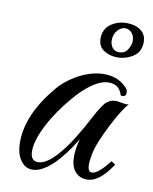

<svg xmlns="http://www.w3.org/2000/svg" viewBox="-67 -591 515 645"><g transform="rotate(10 190.5 -268.5)"><path d="M273 2Q251 2 237 -11Q217 -28 217 -68Q217 -94 226 -127Q192 -70 155 -34Q117 1 87 1Q61 1 46 -22Q30 -44 30 -83Q30 -178 115 -279Q129 -296 147 -310Q165 -324 186 -335Q229 -357 269 -357Q318 -357 347 -325Q354 -318 354 -309Q354 -292 336 -296Q326 -332 289 -332Q247 -332 190 -273Q170 -251 152 -227.5Q134 -204 118 -178Q75 -106 75 -61Q75 -27 101 -27Q130 -27 168 -71Q189 -95 211 -130Q233 -165 257 -211Q267 -230 275 -242Q283 -254 288 -260Q304 -276 326 -275L346 -272Q359 -269 368 -271Q359 -262 346.5 -242.5Q334 -223 318 -192Q301 -159 290 -132Q279 -105 275 -84Q273 -74 272 -65.5Q271 -57 271 -50Q271 -24 285 -24Q305 -24 340 -68L344 -73L358 -64L354 -58Q313 2 273 2ZM302 -420Q276 -420 256 -433Q236 -446 236 -473Q236 -505 259.5 -522Q283 -539 314 -539Q344 -539 362.5 -525Q381 -511 381 -486Q381 -452 356 -436Q331 -420 302 -420ZM305 -438Q325 -438 334.5 -454Q344 -470 344 -483Q344 -500 334.5 -510.5Q325 -521 312 -521Q298 -521 286 -507.5Q274 -494 274 -474Q274 -459 282 -448.5Q290 -438 305 -438Z"/></g></svg>

Font: Carattere
Style: Regular
Weight: 400
Designer: Robert E. Leuschke
Foundry: Robert E. Leuschke
Version: Version 1.010; ttfautohint (v1.8.3)